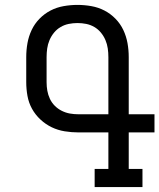

<svg xmlns="http://www.w3.org/2000/svg" viewBox="-20 -763 650 783"><path d="M366 0V-74H422V-223H300Q272 -223 244 -227.5Q216 -232 191 -244Q166 -256 145 -275.5Q124 -295 110.5 -319.5Q97 -344 92 -372Q87 -400 87 -428V-530Q87 -559 92 -587Q97 -615 109 -640.5Q121 -666 141 -686.5Q161 -707 186 -720Q211 -733 239.5 -738Q268 -743 296 -743Q324 -743 352.5 -738Q381 -733 406 -720Q431 -707 451 -686.5Q471 -666 483 -640.5Q495 -615 500 -587Q505 -559 505 -530V-297H610V-223H505V-74H561V0ZM422 -297V-530Q422 -548 419.5 -565.5Q417 -583 410 -599.5Q403 -616 391.5 -630Q380 -644 364.5 -653Q349 -662 331.5 -665.5Q314 -669 296 -669Q278 -669 260.5 -665.5Q243 -662 227.5 -653Q212 -644 200.5 -630Q189 -616 182 -599.5Q175 -583 172.5 -565.5Q170 -548 170 -530V-428Q170 -410 173 -393Q176 -376 183.5 -360Q191 -344 203.5 -331.5Q216 -319 232 -311Q248 -303 265 -300Q282 -297 300 -297Z"/></svg>

Font: Iosevka Etoile
Style: Regular
Weight: 400
Designer: Belleve Invis
Foundry: Belleve Invis
Version: Version 33.2.4